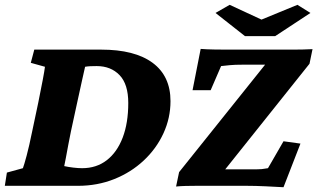

<svg xmlns="http://www.w3.org/2000/svg" viewBox="-31 -782 1335 808"><path d="M113.3 -573.2H394.5Q536.1 -573.2 611.3 -517.6Q686.5 -461.9 686.5 -356.4Q686.5 -285.2 656.7 -220.7Q627 -156.2 573.7 -106.4Q520.5 -56.6 449.7 -28.3Q378.9 0 296.9 0H-10.7L-2 -55.7L65.4 -74.2Q70.3 -86.9 81.1 -127Q91.8 -167 104.5 -229.5L129.9 -349.6Q141.6 -407.2 148.9 -445.8Q156.2 -484.4 158.2 -501L98.6 -517.6ZM327.1 -501Q324.2 -488.3 314.5 -444.8Q304.7 -401.4 293 -346.7L267.6 -229.5Q262.7 -206.1 256.8 -174.8Q251 -143.6 246.1 -117.2Q241.2 -90.8 239.3 -83Q256.8 -79.1 277.3 -76.7Q297.9 -74.2 314.5 -74.2Q375 -74.2 418.5 -107.9Q461.9 -141.6 485.4 -203.1Q508.8 -264.6 508.8 -348.6Q508.8 -427.7 472.2 -465.8Q435.5 -503.9 376 -503.9Q361.3 -503.9 349.6 -503.4Q337.9 -502.9 327.1 -501ZM1162.1 5.9Q1128.9 3.9 1086.4 2Q1043.9 0 1008.8 0H793Q772.5 0 751 0.5Q729.5 1 710 2.9L722.7 -57.6L1122.1 -556.6L1112.3 -509.8H991.2Q956.1 -509.8 936.5 -507.8Q917 -505.9 899.4 -503.9L855.5 -402.3H779.3L813.5 -576.2Q837.9 -574.2 869.1 -573.7Q900.4 -573.2 918.9 -573.2H1205.1Q1224.6 -573.2 1244.6 -573.7Q1264.6 -574.2 1284.2 -575.2L1271.5 -513.7L881.8 -25.4L891.6 -69.3H1045.9Q1059.6 -69.3 1070.3 -70.3Q1081.1 -71.3 1096.7 -74.2L1162.1 -187.5L1233.4 -177.7ZM876 -727.5 935.5 -761.7 1101.6 -684.6H1033.2L1220.7 -761.7L1275.4 -727.5L1127 -629.9H1000Z"/></svg>

Font: Crimson Pro Black
Style: Italic
Weight: 900
Italic angle: -12°
Designer: Jacques Le Bailly
Foundry: Baron von Fonthausen
Version: Version 1.003